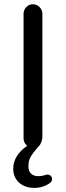

<svg xmlns="http://www.w3.org/2000/svg" viewBox="-20 -708 318 927"><path d="M43.9 106.4Q43.9 74.2 61.5 45.9Q79.1 17.6 111.3 -3.9Q93.8 -18.6 93.8 -39.1V-641.6Q93.8 -660.2 106.9 -673.8Q120.1 -687.5 138.7 -687.5Q157.2 -687.5 170.9 -673.8Q184.6 -660.2 184.6 -641.6V-48.8Q184.6 -27.3 172.9 -8.8Q168.9 -2.9 160.2 5.9Q136.7 33.2 127 50.8Q117.2 68.4 117.2 94.7Q117.2 118.2 129.9 130.4Q142.6 142.6 166 142.6Q181.6 142.6 200.2 136.7L203.1 135.7L209 134.8Q218.8 134.8 225.1 141.1Q231.4 147.5 231.4 157.2Q231.4 168 220.7 175.8Q187.5 199.2 145.5 199.2Q100.6 199.2 72.3 173.8Q43.9 148.4 43.9 106.4Z"/></svg>

Font: jf-openhuninn-2.1
Style: Regular
Weight: 400
Designer: [Kosugi Maru]
Designed by MOTOYA      

[Varela Round]
Joe Prince (Latin component); Avraham Cornfeld (Hebrew component)
Foundry: justfont Co., Ltd.
Version: 2.1